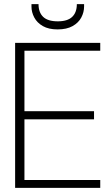

<svg xmlns="http://www.w3.org/2000/svg" viewBox="-20 -907 541 927"><path d="M53 0V-700H464V-662H98V-370H434V-331H98V-38H464V0ZM258 -765Q215 -765 187 -781Q159 -797 145.5 -822.5Q132 -848 132 -875V-887H166Q166 -847 188.5 -825.5Q211 -804 259 -804Q306 -804 328.5 -825.5Q351 -847 351 -887H386V-876Q386 -848 372.5 -822.5Q359 -797 330.5 -781Q302 -765 258 -765Z"/></svg>

Font: DM Sans 36pt ExtraLight
Style: Regular
Weight: 250
Designer: Colophon Foundry, Jonny Pinhorn
Foundry: Colophon Foundry
Version: Version 4.004;gftools[0.9.30]